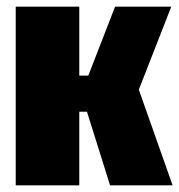

<svg xmlns="http://www.w3.org/2000/svg" viewBox="-20 -554 536 574"><path d="M492 -534 395 -286 496 0H309L240 -220H217V0H27V-534H217V-328H244L324 -534Z"/></svg>

Font: Fira Sans Extra Condensed Black
Style: Regular
Weight: 900
Width: 1
Designer: Carrois Corporate & Edenspiekermann AG
Foundry: Carrois Corporate GbR & Edenspiekermann AG
Version: Version 4.203